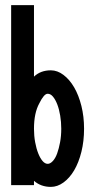

<svg xmlns="http://www.w3.org/2000/svg" viewBox="-20 -731 357 756"><path d="M23.9 -2V-710.9H113.8V-429.2Q139.6 -454.1 180.2 -454.1Q206.1 -454.1 230 -436Q253.9 -418 272 -387Q290 -356 300.5 -314Q311 -272 311 -224.1Q311 -175.3 300.5 -133.1Q290 -90.8 272 -60.3Q253.9 -29.8 230 -12.5Q206.1 4.9 180.2 4.9Q141.1 4.9 113.8 -19V-2ZM113.8 -224.1Q113.8 -196.3 118.4 -171.1Q123 -146 130.6 -127Q138.2 -107.9 147.7 -96.9Q157.2 -85.9 168 -85.9Q177.7 -85.9 188 -96.9Q198.2 -107.9 205.1 -127Q211.9 -146 216.6 -170.9Q221.2 -195.8 221.2 -224.1Q221.2 -251 217 -275.9Q212.9 -300.8 205.6 -319.8Q198.2 -338.9 188.7 -350.3Q179.2 -361.8 168 -361.8Q168 -361.8 167.5 -361.8Q153.3 -361.8 134.8 -324.2Q113.8 -286.1 113.8 -224.1Z"/></svg>

Font: Fundamental  Brigade Condensed
Style: Regular
Weight: 400
Width: 3
Designer: Peter Wiegel, original typeface by Carl Albert Fahrenwaldt 1901
Foundry: Peter Wiegel
Version: Version 0.000 2012 initial release